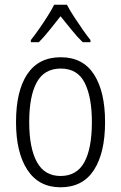

<svg xmlns="http://www.w3.org/2000/svg" viewBox="-20 -785 514 815"><path d="M426 -267Q426 -136 378.5 -63Q331 10 237 10Q145 10 96.5 -63.5Q48 -137 48 -267Q48 -399 96 -470.5Q144 -542 238 -542Q332 -542 379 -469Q426 -396 426 -267ZM104 -267Q104 -157 136.5 -97.5Q169 -38 237 -38Q306 -38 338 -96.5Q370 -155 370 -267Q370 -373 339.5 -433.5Q309 -494 238 -494Q168 -494 136 -435.5Q104 -377 104 -267ZM264 -765Q276 -742 294.5 -713.5Q313 -685 332 -658Q351 -631 364 -615V-606H331Q308 -628 284 -658Q260 -688 237 -716Q215 -688 190.5 -657.5Q166 -627 145 -606H111V-615Q127 -635 145.5 -661.5Q164 -688 181.5 -715.5Q199 -743 210 -765Z"/></svg>

Font: Noto Sans Gurmukhi Condensed Light
Style: Regular
Weight: 300
Width: 3
Designer: Jelle Bosma - Monotype Design Team
Foundry: Monotype Imaging Inc.
Version: Version 2.004; ttfautohint (v1.8.4.7-5d5b)